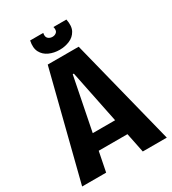

<svg xmlns="http://www.w3.org/2000/svg" viewBox="-197 -926 927 1032"><g transform="rotate(-30 267.0 -410.0)"><path d="M4.3 0 171.8 -660H363.8L529.7 0H380.7L269 -547.8H262.2L153.3 0ZM113 -121.8V-219.8H427.8V-121.8ZM154.7 -819.5H236Q231.2 -796.7 242 -786.4Q252.8 -776.2 269 -776.2Q285 -776.2 295.1 -786.2Q305.2 -796.3 299.3 -819.5H379.7Q388.8 -774.3 374 -747.6Q359.2 -720.8 330.2 -708.6Q301.3 -696.3 268 -696.3Q233 -696.3 203.7 -709.5Q174.3 -722.7 160 -749.8Q145.7 -777 154.7 -819.5Z"/></g></svg>

Font: Bricolage Grotesque 96pt ExtraBold SemiCondensed
Style: Regular
Weight: 800
Width: 4
Version: Version 1.001;gftools[0.9.33.dev8+g029e19f]